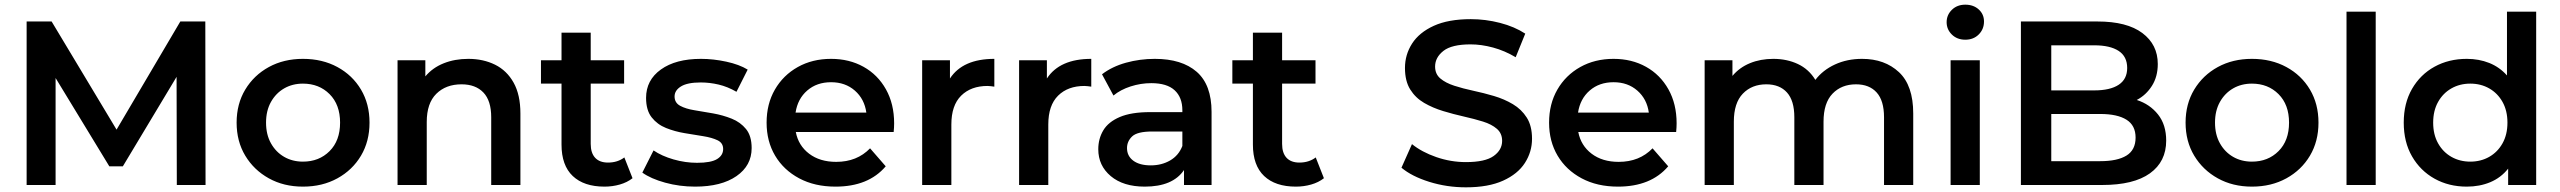

<svg xmlns="http://www.w3.org/2000/svg" viewBox="-20 -792 10960 822"><path d="M94 0V-700H201L479 -237L752 -700H859L860 0H737L736 -463L506 -80H448L218 -458V0Z M1277 7Q1195 7 1131 -28.5Q1067 -64 1030 -125.5Q993 -187 993 -267Q993 -347 1030 -408.5Q1067 -470 1131 -505Q1195 -540 1277 -540Q1360 -540 1424.5 -505Q1489 -470 1525.5 -408.5Q1562 -347 1562 -267Q1562 -187 1525.5 -125.5Q1489 -64 1424.5 -28.5Q1360 7 1277 7ZM1277 -100Q1346 -100 1391 -145Q1436 -190 1436 -267Q1436 -344 1391 -389Q1346 -434 1277 -434Q1232 -434 1196.5 -413.5Q1161 -393 1140 -355.5Q1119 -318 1119 -267Q1119 -216 1140 -178.5Q1161 -141 1196.5 -120.5Q1232 -100 1277 -100Z M1682 0V-534H1801V-465Q1832 -502 1879.5 -521Q1927 -540 1985 -540Q2049 -540 2099.5 -515Q2150 -490 2179 -438Q2208 -386 2208 -306V0H2083V-290Q2083 -361 2049.5 -396Q2016 -431 1956 -431Q1889 -431 1848 -390.5Q1807 -350 1807 -270V0Z M2568 7Q2480 7 2432 -38.5Q2384 -84 2384 -173V-434H2296V-534H2384V-652H2509V-534H2652V-434H2509V-176Q2509 -137 2528 -116.5Q2547 -96 2583 -96Q2624 -96 2653 -118L2688 -29Q2665 -11 2633.5 -2Q2602 7 2568 7Z M2956 7Q2889 7 2827.5 -10Q2766 -27 2730 -53L2778 -148Q2813 -124 2863.5 -109.5Q2914 -95 2964 -95Q3024 -95 3050 -111Q3076 -127 3076 -154Q3076 -180 3052 -191.5Q3028 -203 2990.5 -209Q2953 -215 2911 -222Q2869 -229 2831.5 -244Q2794 -259 2770 -289.5Q2746 -320 2746 -373Q2746 -449 2809.5 -494.5Q2873 -540 2981 -540Q3034 -540 3089.5 -528Q3145 -516 3181 -494L3133 -399Q3095 -421 3056.5 -430Q3018 -439 2980 -439Q2923 -439 2895.5 -422Q2868 -405 2868 -379Q2868 -352 2892 -339Q2916 -326 2953.5 -320Q2991 -314 3033 -306.5Q3075 -299 3112.5 -284Q3150 -269 3174 -239.5Q3198 -210 3198 -158Q3198 -83 3133 -38Q3068 7 2956 7Z M3557 7Q3468 7 3401.5 -28.5Q3335 -64 3298.5 -125.5Q3262 -187 3262 -267Q3262 -347 3297.5 -408.5Q3333 -470 3395.5 -505Q3458 -540 3538 -540Q3616 -540 3677 -506Q3738 -472 3773 -409.5Q3808 -347 3808 -264Q3808 -256 3807.5 -246Q3807 -236 3806 -227H3387Q3398 -169 3444 -134Q3490 -99 3560 -99Q3649 -99 3705 -157L3772 -80Q3698 7 3557 7ZM3386 -310H3689Q3681 -368 3640 -404Q3599 -440 3538 -440Q3477 -440 3436 -404.5Q3395 -369 3386 -310Z M3928 0V-534H4047V-456Q4102 -540 4237 -540V-421Q4229 -422 4222 -423Q4215 -424 4208 -424Q4137 -424 4095 -382.5Q4053 -341 4053 -259V0Z M4343 0V-534H4462V-456Q4517 -540 4652 -540V-421Q4644 -422 4637 -423Q4630 -424 4623 -424Q4552 -424 4510 -382.5Q4468 -341 4468 -259V0Z M5049 0V-64Q5001 7 4881 7Q4789 7 4735.5 -38Q4682 -83 4682 -153Q4682 -198 4703.5 -234Q4725 -270 4774 -291Q4823 -312 4904 -312H5042V-320Q5042 -375 5009 -405.5Q4976 -436 4909 -436Q4864 -436 4820.5 -422Q4777 -408 4747 -383L4698 -474Q4741 -507 4800.5 -523.5Q4860 -540 4924 -540Q5040 -540 5103.5 -484.5Q5167 -429 5167 -313V0ZM5042 -167V-229H4913Q4849 -229 4827 -208Q4805 -187 4805 -158Q4805 -124 4832 -104Q4859 -84 4907 -84Q4953 -84 4989.5 -105Q5026 -126 5042 -167Z M5528 7Q5440 7 5392 -38.5Q5344 -84 5344 -173V-434H5256V-534H5344V-652H5469V-534H5612V-434H5469V-176Q5469 -137 5488 -116.5Q5507 -96 5543 -96Q5584 -96 5613 -118L5648 -29Q5625 -11 5593.5 -2Q5562 7 5528 7Z M6256 10Q6174 10 6099 -13.5Q6024 -37 5980 -74L6025 -175Q6067 -141 6129 -119.5Q6191 -98 6256 -98Q6338 -98 6374.5 -124Q6411 -150 6411 -189Q6411 -221 6388.5 -240.5Q6366 -260 6329 -271.5Q6292 -283 6247.5 -293Q6203 -303 6158.5 -316.5Q6114 -330 6077 -351.5Q6040 -373 6017.5 -409Q5995 -445 5995 -501Q5995 -558 6025.5 -605.5Q6056 -653 6118.5 -681.5Q6181 -710 6277 -710Q6340 -710 6402 -694Q6464 -678 6510 -648L6469 -547Q6422 -575 6372 -588.5Q6322 -602 6276 -602Q6195 -602 6159.5 -574Q6124 -546 6124 -507Q6124 -475 6146.5 -456Q6169 -437 6206 -425Q6243 -413 6287.5 -403.5Q6332 -394 6376 -381Q6420 -368 6457 -346Q6494 -324 6516.5 -288.5Q6539 -253 6539 -198Q6539 -142 6508.5 -94.5Q6478 -47 6415 -18.5Q6352 10 6256 10Z M6907 7Q6818 7 6751.5 -28.5Q6685 -64 6648.5 -125.5Q6612 -187 6612 -267Q6612 -347 6647.5 -408.5Q6683 -470 6745.5 -505Q6808 -540 6888 -540Q6966 -540 7027 -506Q7088 -472 7123 -409.5Q7158 -347 7158 -264Q7158 -256 7157.5 -246Q7157 -236 7156 -227H6737Q6748 -169 6794 -134Q6840 -99 6910 -99Q6999 -99 7055 -157L7122 -80Q7048 7 6907 7ZM6736 -310H7039Q7031 -368 6990 -404Q6949 -440 6888 -440Q6827 -440 6786 -404.5Q6745 -369 6736 -310Z M7278 0V-534H7397V-467Q7427 -503 7472 -521.5Q7517 -540 7572 -540Q7630 -540 7677 -518Q7724 -496 7752 -450Q7784 -492 7836 -516Q7888 -540 7952 -540Q8049 -540 8110 -483Q8171 -426 8171 -306V0H8046V-290Q8046 -361 8014.5 -396Q7983 -431 7926 -431Q7864 -431 7825.5 -391Q7787 -351 7787 -271V0H7662V-290Q7662 -361 7630.5 -396Q7599 -431 7542 -431Q7480 -431 7441.5 -391Q7403 -351 7403 -271V0Z M8331 0V-534H8456V0ZM8394 -622Q8359 -622 8336.5 -644Q8314 -666 8314 -697Q8314 -728 8336.5 -750Q8359 -772 8394 -772Q8429 -772 8451.5 -751.5Q8474 -731 8474 -700Q8474 -667 8451.5 -644.5Q8429 -622 8394 -622Z M8632 0V-700H8960Q9086 -700 9152 -650.5Q9218 -601 9218 -518Q9218 -464 9193 -424.5Q9168 -385 9128 -364Q9184 -346 9219 -302Q9254 -258 9254 -190Q9254 -100 9184.5 -50Q9115 0 8980 0ZM8762 -102H8972Q9045 -102 9084 -126Q9123 -150 9123 -203Q9123 -255 9084 -279.5Q9045 -304 8972 -304H8762ZM8762 -405H8946Q9014 -405 9050.5 -429Q9087 -453 9087 -501Q9087 -550 9050.5 -574Q9014 -598 8946 -598H8762Z M9621 7Q9539 7 9475 -28.5Q9411 -64 9374 -125.5Q9337 -187 9337 -267Q9337 -347 9374 -408.5Q9411 -470 9475 -505Q9539 -540 9621 -540Q9704 -540 9768.5 -505Q9833 -470 9869.5 -408.5Q9906 -347 9906 -267Q9906 -187 9869.5 -125.5Q9833 -64 9768.5 -28.5Q9704 7 9621 7ZM9621 -100Q9690 -100 9735 -145Q9780 -190 9780 -267Q9780 -344 9735 -389Q9690 -434 9621 -434Q9576 -434 9540.5 -413.5Q9505 -393 9484 -355.5Q9463 -318 9463 -267Q9463 -216 9484 -178.5Q9505 -141 9540.5 -120.5Q9576 -100 9621 -100Z M10026 0V-742H10151V0Z M10541 7Q10464 7 10403 -27Q10342 -61 10306.5 -122.5Q10271 -184 10271 -267Q10271 -350 10306.5 -411.5Q10342 -473 10403 -506.5Q10464 -540 10541 -540Q10593 -540 10637 -522.5Q10681 -505 10713 -469V-742H10838V0H10718V-70Q10687 -31 10641.5 -12Q10596 7 10541 7ZM10556 -100Q10601 -100 10637 -120.5Q10673 -141 10694 -178.5Q10715 -216 10715 -267Q10715 -318 10694 -355.5Q10673 -393 10637 -413.5Q10601 -434 10556 -434Q10511 -434 10475 -413.5Q10439 -393 10418 -355.5Q10397 -318 10397 -267Q10397 -216 10418 -178.5Q10439 -141 10475 -120.5Q10511 -100 10556 -100Z"/></svg>

Font: Montserrat SemiBold
Style: Regular
Weight: 600
Designer: Julieta Ulanovsky
Foundry: Julieta Ulanovsky
Version: Version 9.000; ttfautohint (v1.8.4.7-5d5b)